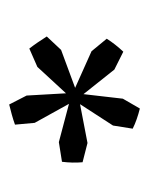

<svg xmlns="http://www.w3.org/2000/svg" viewBox="28 -768 332 429"><g transform="rotate(90 194.5 -554.0)"><path d="M191 -549 95 -592 67 -626Q79 -645 96 -663L136 -643L202 -560ZM89 -453Q82 -462 75.5 -471.5Q69 -481 62 -492L92 -524L192 -561L201 -548L130 -471ZM214 -408 194 -447 188 -552 204 -557 255 -465 259 -421Q248 -417 237 -414Q226 -411 214 -408ZM298 -519 196 -546V-563L300 -583L343 -572Q345 -550 342 -526ZM204 -552 189 -558 201 -662 223 -700Q235 -697 246.5 -693Q258 -689 268 -684L261 -640Z"/></g></svg>

Font: Piazzolla Thin SemiBold
Style: Regular
Weight: 600
Version: Version 2.005